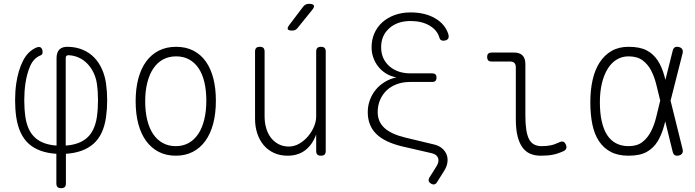

<svg xmlns="http://www.w3.org/2000/svg" viewBox="-20 -805 3640 1005"><path d="M300 180Q287 180 281 174Q275 168 275 155V0Q182 -6 130.5 -52.5Q79 -99 65 -192Q59 -234 59 -280Q59 -326 65 -368Q75 -436 100 -486Q125 -536 170 -556Q178 -559 184 -559Q190 -559 194 -556Q198 -553 200.5 -546.5Q203 -540 203 -531Q203 -526 200.5 -521.5Q198 -517 192 -515Q157 -501 139 -461.5Q121 -422 113 -368Q107 -326 107 -280Q107 -234 113 -192Q124 -120 164 -84Q204 -48 276 -43V-500Q276 -531 291 -546Q306 -561 336 -560Q380 -559 414.5 -544Q449 -529 473.5 -503.5Q498 -478 513.5 -443.5Q529 -409 535 -368Q541 -326 541 -280Q541 -234 535 -192Q522 -99 469.5 -52.5Q417 -6 325 0V155Q325 168 319 174Q313 180 300 180ZM324 -501V-43Q396 -48 436 -84Q476 -120 487 -192Q493 -234 493 -280Q493 -326 487 -368Q482 -400 468.5 -427Q455 -454 435.5 -473.5Q416 -493 391 -504Q366 -515 339 -516Q331 -516 327.5 -512.5Q324 -509 324 -501Z M900 10Q850 10 811 -10Q772 -30 745 -67Q718 -104 704 -156.5Q690 -209 690 -275Q690 -341 704 -393.5Q718 -446 745 -483Q772 -520 811.5 -540Q851 -560 902 -560Q953 -560 992 -540Q1031 -520 1057 -483.5Q1083 -447 1096.5 -395Q1110 -343 1110 -278Q1110 -211 1096 -158Q1082 -105 1055 -67.5Q1028 -30 989 -10Q950 10 900 10ZM900 -40Q938 -40 967.5 -56.5Q997 -73 1017.5 -103.5Q1038 -134 1049 -178.5Q1060 -223 1060 -278Q1060 -331 1050 -374Q1040 -417 1020 -447Q1000 -477 970.5 -493.5Q941 -510 902 -510Q863 -510 833 -493.5Q803 -477 782.5 -446.5Q762 -416 751 -372.5Q740 -329 740 -275Q740 -221 750.5 -177.5Q761 -134 781.5 -103.5Q802 -73 832 -56.5Q862 -40 900 -40Z M1635 -195V-535Q1635 -548 1641 -554Q1647 -560 1660 -560Q1673 -560 1679 -554Q1685 -548 1685 -535V-15Q1685 -2 1679 4Q1673 10 1660 10Q1647 10 1641 4Q1635 -2 1635 -15V-101Q1615 -47 1577.5 -18.5Q1540 10 1485 10Q1445 10 1413 -5Q1381 -20 1359.5 -46Q1338 -72 1326.5 -107Q1315 -142 1315 -183V-535Q1315 -548 1321 -554Q1327 -560 1340 -560Q1353 -560 1359 -554Q1365 -548 1365 -535V-195Q1365 -164 1373 -135.5Q1381 -107 1397 -85.5Q1413 -64 1437 -51Q1461 -38 1492 -38Q1520 -38 1545.5 -52.5Q1571 -67 1591 -90Q1611 -113 1623 -141Q1635 -169 1635 -195ZM1538 -659Q1532 -651 1525 -648Q1518 -645 1509 -645Q1490 -645 1486.5 -652Q1483 -659 1494 -674L1566 -769Q1572 -777 1579.5 -781Q1587 -785 1598 -785Q1618 -785 1622.5 -777Q1627 -769 1614 -753Z M2280 -608Q2269 -647 2228.5 -671Q2188 -695 2129 -695Q2060 -695 2017.5 -657Q1975 -619 1975 -558Q1975 -497 2017.5 -459Q2060 -421 2129 -421H2243Q2254 -421 2259.5 -415.5Q2265 -410 2265 -399Q2265 -388 2259.5 -382Q2254 -376 2243 -376H2126Q2089 -376 2057.5 -364.5Q2026 -353 2004 -332Q1982 -311 1969.5 -282Q1957 -253 1957 -218Q1957 -168 1992 -135.5Q2027 -103 2101 -85L2251 -49Q2277 -43 2293.5 -29Q2310 -15 2317.5 3.5Q2325 22 2322 44.5Q2319 67 2305 89L2268 148Q2262 158 2254 160Q2246 162 2236 156Q2226 150 2224 142Q2222 134 2228 124L2265 65Q2280 41 2273 22Q2266 3 2240 -3L2088 -38Q1994 -60 1949.5 -104Q1905 -148 1905 -218Q1905 -251 1916 -281Q1927 -311 1946.5 -335Q1966 -359 1994 -376Q2022 -393 2055 -400Q2026 -405 2002 -419.5Q1978 -434 1961 -455Q1944 -476 1934.5 -502.5Q1925 -529 1925 -557Q1925 -598 1940 -631.5Q1955 -665 1982 -689Q2009 -713 2046.5 -726.5Q2084 -740 2129 -740Q2205 -740 2258 -709Q2311 -678 2327 -625Q2329 -618 2328.5 -611.5Q2328 -605 2324.5 -601Q2321 -597 2315 -594.5Q2309 -592 2300 -592Q2292 -592 2287 -596Q2282 -600 2280 -608Z M2730 -200Q2730 -114 2749 -77Q2768 -40 2815 -40Q2840 -40 2861 -44Q2882 -48 2907 -60Q2919 -66 2927.5 -63.5Q2936 -61 2941 -50Q2947 -38 2944 -28.5Q2941 -19 2930 -14Q2899 0 2873 5Q2847 10 2810 10Q2780 10 2756 0Q2732 -10 2715 -33Q2698 -56 2689 -92.5Q2680 -129 2680 -182V-453Q2680 -468 2672.5 -475.5Q2665 -483 2650 -483H2553Q2541 -483 2535.5 -489Q2530 -495 2530 -507Q2530 -519 2536 -524.5Q2542 -530 2554 -530H2670Q2700 -530 2715 -515Q2730 -500 2730 -470Z M3553 -24Q3556 -11 3551 -2.5Q3546 6 3533 9Q3520 12 3512 7Q3504 2 3501 -11L3462 -170Q3460 -160 3457 -150Q3444 -101 3422.5 -65.5Q3401 -30 3365.5 -10Q3330 10 3270 10Q3215 10 3177 -10Q3139 -30 3115 -66.5Q3091 -103 3080.5 -154.5Q3070 -206 3070 -270Q3070 -334 3082 -387Q3094 -440 3119 -478.5Q3144 -517 3181.5 -538.5Q3219 -560 3270 -560Q3330 -560 3365.5 -541Q3401 -522 3423 -488Q3445 -454 3458 -406Q3461 -397 3463 -387L3501 -539Q3504 -552 3512 -557Q3520 -562 3533 -559Q3546 -556 3551 -547.5Q3556 -539 3553 -526L3490 -278ZM3436 -278 3435 -282Q3425 -323 3415 -363.5Q3405 -404 3388 -436.5Q3371 -469 3343 -489.5Q3315 -510 3270 -510Q3236 -510 3208.5 -493.5Q3181 -477 3161.5 -446Q3142 -415 3131 -370.5Q3120 -326 3120 -270Q3120 -214 3129.5 -171Q3139 -128 3157.5 -99Q3176 -70 3204.5 -55Q3233 -40 3270 -40Q3315 -40 3342.5 -61.5Q3370 -83 3387.5 -117Q3405 -151 3415 -193Q3425 -235 3435 -275Z"/></svg>

Font: Maple Mono NL Thin
Style: Regular
Weight: 250
Monospace: yes
Designer: subframe7536
Version: Version 7.000